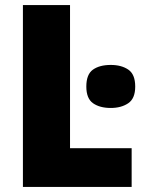

<svg xmlns="http://www.w3.org/2000/svg" viewBox="-20 -734 566 754"><path d="M70 0V-714H255V-152H497V0ZM415 -479Q457 -479 484 -460.5Q511 -442 511 -394Q511 -347 483.5 -328.5Q456 -310 415 -310Q372 -310 345.5 -328.5Q319 -347 319 -394Q319 -442 345 -460.5Q371 -479 415 -479Z"/></svg>

Font: Noto Sans SemiCondensed Black
Style: Regular
Weight: 900
Width: 4
Designer: Monotype Design Team
Foundry: Monotype Imaging Inc.
Version: Version 2.013; ttfautohint (v1.8.4.7-5d5b)